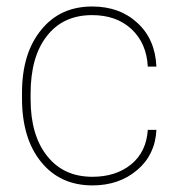

<svg xmlns="http://www.w3.org/2000/svg" viewBox="-20 -558 547 588"><path d="M263.2 -16.6C204.1 -16.6 158.2 -37.6 124.5 -80.1C90.8 -122.1 73.7 -180.2 73.7 -253.9C73.7 -253.9 73.7 -271 73.7 -271C73.7 -271 73.7 -271 73.7 -271C73.7 -346.7 90.3 -405.8 124 -448.2C157.2 -490.7 203.1 -511.7 262.2 -511.7C262.2 -511.7 262.2 -511.7 262.2 -511.7C311.5 -511.7 351.6 -497.6 382.8 -468.8C413.6 -439.9 430.2 -401.4 432.6 -354C432.6 -354 459 -354 459 -354C459 -354 459 -354 459 -354C456.5 -409.7 437.5 -454.1 400.9 -487.8C364.3 -521.5 318.4 -538.1 262.2 -538.1C262.2 -538.1 262.2 -538.1 262.2 -538.1C196.8 -538.1 144.5 -514.2 106 -466.3C66.9 -418.5 47.4 -354.5 47.4 -274.4C47.4 -274.4 47.4 -256.8 47.4 -256.8C47.4 -256.8 47.4 -256.8 47.4 -256.8C47.4 -174.8 66.9 -109.9 106 -62C144.5 -14.2 197.3 9.8 263.2 9.8C263.2 9.8 263.2 9.8 263.2 9.8C317.4 9.8 363.3 -5.9 399.9 -37.1C436.5 -67.9 456.5 -108.9 459 -160.2C459 -160.2 432.6 -160.2 432.6 -160.2C432.6 -160.2 432.6 -160.2 432.6 -160.2C429.7 -115.2 412.6 -80.1 381.8 -54.7C350.6 -29.3 311 -16.6 263.2 -16.6C263.2 -16.6 263.2 -16.6 263.2 -16.6Z"/></svg>

Font: WOX
Style: Regular
Weight: 500
Designer: Google
Foundry: ""
Version: ""